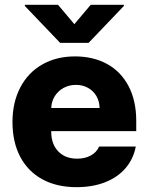

<svg xmlns="http://www.w3.org/2000/svg" viewBox="-20 -773 622 803"><path d="M32.2 -262.7Q32.2 -344.2 64.5 -406.5Q96.7 -468.8 156 -502.9Q215.3 -537.1 293.9 -537.1Q369.1 -537.1 427 -505.9Q484.9 -474.6 517.3 -413.6Q549.8 -352.5 549.8 -266.6V-224.6H194.3V-221.7Q194.3 -170.4 223.6 -139.9Q252.9 -109.4 302.7 -109.4Q335.9 -109.4 360.1 -122.8Q384.3 -136.2 394.5 -160.2H547.9Q538.1 -108.4 505.4 -70.1Q472.7 -31.7 420.2 -11Q367.7 9.8 299.8 9.8Q217.3 9.8 157 -23.2Q96.7 -56.2 64.5 -117.4Q32.2 -178.7 32.2 -262.7ZM396.5 -321.3Q396 -349.1 383.3 -371.1Q370.6 -393.1 348.1 -405.5Q325.7 -418 297.9 -418Q269 -418 245.8 -405.3Q222.7 -392.6 209 -370.6Q195.3 -348.6 194.3 -321.3ZM291 -671.9 359.4 -752.9H498V-748L350.6 -593.8H231.4L84 -748V-752.9H222.7Z"/></svg>

Font: Pretendard ExtraBold
Style: Regular
Weight: 800
Designer: Base glyphs from Inter by Rasmus Andersson; Hangeul glyphs from Noto Sans CJK(Source Han Sans) by Jang Soo-young and Kan
Foundry: Kil Hyung-jin
Version: Version 1.309